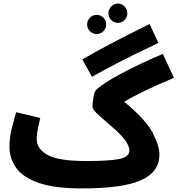

<svg xmlns="http://www.w3.org/2000/svg" viewBox="-20 -1032 992 1073"><path d="M871 -168Q871 -216 833 -290Q795 -364 674 -463Q766 -519 952 -597L890 -731Q752 -672 652 -618Q552 -564 518 -530Q507 -520 502 -488Q497 -456 497 -434Q497 -418 540.5 -380.5Q584 -343 630 -302Q703 -234 703 -191Q703 -154 644.5 -143Q586 -132 464 -132L438 21Q666 21 768.5 -25Q871 -71 871 -168ZM438 21 484 -11 464 -132Q307 -132 246 -166Q185 -200 185 -255Q185 -281 191.5 -312.5Q198 -344 205 -373L70 -405Q59 -367 46 -315.5Q33 -264 33 -211Q33 -148 69.5 -95Q106 -42 194.5 -10.5Q283 21 438 21ZM494 -603Q560 -640 644 -683.5Q728 -727 865 -792L816 -898Q683 -832 594 -785Q505 -738 440 -700ZM639.1 -904.3Q660.8 -904.3 676.2 -920.1Q691.6 -935.8 691.6 -957.5Q691.6 -979.2 676.2 -995.7Q660.8 -1012.1 639.1 -1012.1Q617.4 -1012.1 601.7 -995.7Q585.9 -979.2 585.9 -957.5Q585.9 -935.8 601.7 -920.1Q617.4 -904.3 639.1 -904.3ZM520.1 -842Q541.8 -842 557.6 -857.4Q573.3 -872.8 573.3 -895.2Q573.3 -917.6 557.6 -933.4Q541.8 -949.1 520.1 -949.1Q498.4 -949.1 482.7 -933.4Q466.9 -917.6 466.9 -895.2Q466.9 -872.8 482.7 -857.4Q498.4 -842 520.1 -842Z"/></svg>

Font: Noto Sans Arabic Extra
Style: Regular
Weight: 800
Designer: Nadine Chahine - Monotype Design Team
Foundry: Monotype Imaging Inc.
Version: Version 1.902